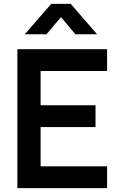

<svg xmlns="http://www.w3.org/2000/svg" viewBox="-20 -975 625 995"><path d="M108.5 -797.5 245.5 -955H346.5L483 -797.5H370.5L296 -886.5L221 -797.5ZM70 0V-720H535V-607H190.5V-429.5H475V-316.5H190.5V-113H535V0Z"/></svg>

Font: Manrope ExtraLight
Style: Bold
Weight: 700
Version: Version 4.504